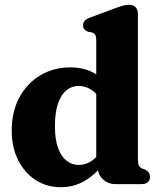

<svg xmlns="http://www.w3.org/2000/svg" viewBox="-20 -769 672 802"><path d="M388.5 -91.5 382 -94V-600.5Q382 -617 377.5 -623.8Q373 -630.5 364 -633.5L347 -636.5Q337.5 -640.5 332.2 -646.8Q327 -653 327 -663Q327 -674.5 333.8 -682Q340.5 -689.5 357 -696L458 -733.5Q479.5 -741.5 493 -745.2Q506.5 -749 520 -749Q537.5 -749 546.8 -738.5Q556 -728 556 -711.5V-106Q556 -86 560.2 -77.8Q564.5 -69.5 572 -65.5L585.5 -61Q596 -55.5 601.2 -48Q606.5 -40.5 606.5 -30Q606.5 -16 597.5 -8Q588.5 0 571 0H461.5Q431.5 0 410 -20Q388.5 -40 388.5 -69.5ZM29 -223Q29 -303 61.2 -362.5Q93.5 -422 149 -454.8Q204.5 -487.5 274 -487.5Q333.5 -487.5 378.2 -461Q423 -434.5 453.5 -382.5L409.5 -338.5Q388 -376.5 362.8 -393.2Q337.5 -410 308 -410Q279.5 -410 257.2 -391.8Q235 -373.5 222.2 -336.2Q209.5 -299 209.5 -241.5Q209.5 -186.5 222.5 -150.8Q235.5 -115 258 -97.5Q280.5 -80 309 -80Q340 -80 366.2 -99.2Q392.5 -118.5 414 -158.5L442.5 -125.5Q402 -61 350.2 -24Q298.5 13 234 13Q175 13 128.8 -17Q82.5 -47 55.8 -100.2Q29 -153.5 29 -223Z"/></svg>

Font: Fraunces 28pt Soft Wonky
Style: Bold
Weight: 700
Version: Version 1.000;[b76b70a41]